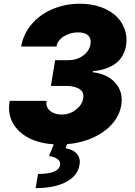

<svg xmlns="http://www.w3.org/2000/svg" viewBox="-20 -757 715 1019"><path d="M335.6 8.2 328.1 29.8Q368.6 36.2 388.5 60Q408.4 83.8 402 117.9Q393.5 175.4 331.3 208.5Q269.2 241.5 169 241.5L181.8 166.2Q287.3 166.2 298.3 122.2Q302.6 101.9 287.8 89.1Q273.1 76.3 240.1 71L265.3 8.9Q144.9 1.1 79.9 -62.5Q14.9 -126.1 31.2 -221.6H227.3Q221.2 -190.3 244.5 -169.7Q267.8 -149.1 306.8 -149.1Q350.9 -149.1 383.5 -175.2Q416.2 -201.3 421.9 -235.8Q427.2 -268.5 401.3 -284.8Q375.4 -301.1 328.1 -301.1H250L272.7 -437.5H342.3Q387.4 -437.5 420.8 -461.6Q454.2 -485.8 460.2 -522.7Q465.2 -551.5 448.5 -568.4Q431.8 -585.2 394.9 -585.2Q352.6 -585.2 318.5 -563.7Q284.4 -542.3 279.8 -509.9H92.3Q103.3 -575.6 147.2 -627.7Q191.1 -679.7 258.5 -708.5Q326 -737.2 404.8 -737.2Q465.6 -737.2 515.4 -719.3Q565.3 -701.3 596.8 -671.2Q628.2 -641 642.2 -600.5Q656.2 -560 649.1 -515.6Q638.8 -453.5 592.7 -419.6Q546.5 -385.7 473 -379.3V-373.6Q550.8 -364.3 592.9 -316.2Q634.9 -268.1 623.6 -198.9Q614.7 -144.5 575.5 -99.6Q536.2 -54.7 473.5 -26.3Q410.9 2.1 335.6 8.2Z"/></svg>

Font: Karasuma Gothic
Style: Italic
Weight: 900
Italic angle: -9.39999°
Designer: Rasmus Andersson / Ryoko Nishizuka
Foundry: Genbu
Version: Version 1.00